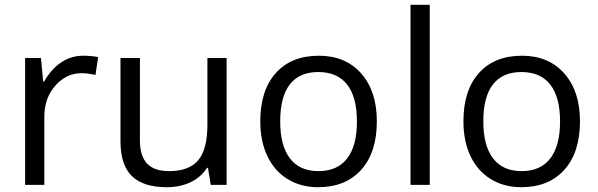

<svg xmlns="http://www.w3.org/2000/svg" viewBox="-20 -780 2523 810"><path d="M330.1 -544.9Q365.7 -544.9 394 -539.1L382.8 -463.9Q349.6 -471.2 324.2 -471.2Q259.3 -471.2 213.1 -418.5Q167 -365.7 167 -287.1V0H85.9V-535.2H152.8L162.1 -436H166Q195.8 -488.3 237.8 -516.6Q279.8 -544.9 330.1 -544.9Z M570.3 -535.2V-188Q570.3 -122.6 600.1 -90.3Q629.9 -58.1 693.4 -58.1Q777.3 -58.1 816.2 -104Q855 -149.9 855 -253.9V-535.2H936V0H869.1L857.4 -71.8H853Q828.1 -32.2 783.9 -11.2Q739.7 9.8 683.1 9.8Q585.4 9.8 536.9 -36.6Q488.3 -83 488.3 -185.1V-535.2Z M1569.8 -268.1Q1569.8 -137.2 1503.9 -63.7Q1438 9.8 1321.8 9.8Q1250 9.8 1194.3 -23.9Q1138.7 -57.6 1108.4 -120.6Q1078.1 -183.6 1078.1 -268.1Q1078.1 -398.9 1143.6 -471.9Q1209 -544.9 1325.2 -544.9Q1437.5 -544.9 1503.7 -470.2Q1569.8 -395.5 1569.8 -268.1ZM1162.1 -268.1Q1162.1 -165.5 1203.1 -111.8Q1244.1 -58.1 1323.7 -58.1Q1403.3 -58.1 1444.6 -111.6Q1485.8 -165 1485.8 -268.1Q1485.8 -370.1 1444.6 -423.1Q1403.3 -476.1 1322.8 -476.1Q1243.2 -476.1 1202.6 -423.8Q1162.1 -371.6 1162.1 -268.1Z M1793 0H1711.9V-759.8H1793Z M2426.8 -268.1Q2426.8 -137.2 2360.8 -63.7Q2294.9 9.8 2178.7 9.8Q2106.9 9.8 2051.3 -23.9Q1995.6 -57.6 1965.3 -120.6Q1935.1 -183.6 1935.1 -268.1Q1935.1 -398.9 2000.5 -471.9Q2065.9 -544.9 2182.1 -544.9Q2294.4 -544.9 2360.6 -470.2Q2426.8 -395.5 2426.8 -268.1ZM2019 -268.1Q2019 -165.5 2060.1 -111.8Q2101.1 -58.1 2180.7 -58.1Q2260.3 -58.1 2301.5 -111.6Q2342.8 -165 2342.8 -268.1Q2342.8 -370.1 2301.5 -423.1Q2260.3 -476.1 2179.7 -476.1Q2100.1 -476.1 2059.6 -423.8Q2019 -371.6 2019 -268.1Z"/></svg>

Font: f0_52653 
Style: Regular
Weight: 400
Foundry: Ascender Corporation
Version: Version 1.10